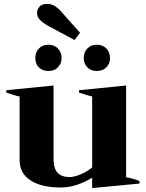

<svg xmlns="http://www.w3.org/2000/svg" viewBox="-20 -946 744 979"><path d="M169 -880Q169 -898 181.5 -912Q194 -926 221 -926Q245 -926 263 -913Q281 -900 291 -888L388 -779L360 -742L224 -815Q196 -831 182.5 -846Q169 -861 169 -880ZM160 -650Q160 -679 178 -698.5Q196 -718 227 -718Q257 -718 275.5 -698.5Q294 -679 294 -650Q294 -622 275.5 -603Q257 -584 227 -584Q196 -584 178 -602.5Q160 -621 160 -650ZM407 -650Q407 -679 425 -698.5Q443 -718 473 -718Q504 -718 522.5 -698.5Q541 -679 541 -650Q541 -622 522.5 -603Q504 -584 473 -584Q443 -584 425 -603Q407 -622 407 -650ZM691 -23V-10L450 13V-40Q415 -18 373.5 -4Q332 10 289 10Q192 10 136 -26Q80 -62 80 -129V-454Q57 -458 12 -474V-486L253 -510V-139Q253 -86 274 -64.5Q295 -43 336 -43Q356 -43 388.5 -56Q421 -69 450 -92V-454Q429 -458 383 -474V-486L623 -510V-42Q652 -38 691 -23Z"/></svg>

Font: Trirong ExtraBold
Style: Regular
Weight: 800
Designer: Katatrad Team
Foundry: CadsonDemak
Version: Version 1.001